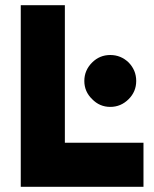

<svg xmlns="http://www.w3.org/2000/svg" viewBox="-20 -720 593 740"><path d="M60 0H533V-170H230V-700H60ZM505 -408Q505 -449 476 -479Q446 -508 405 -508Q364 -508 335 -479Q305 -449 305 -408Q305 -367 335 -338Q364 -308 405 -308Q446 -308 476 -338Q505 -367 505 -408Z"/></svg>

Font: Unageo
Style: Black
Weight: 900
Designer: Richard Sepsi
Foundry: Richard Sepsi
Version: Version 2.000